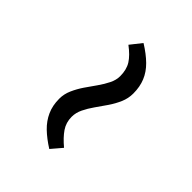

<svg xmlns="http://www.w3.org/2000/svg" viewBox="6 -572 579 579"><g transform="rotate(-45 296.0 -282.5)"><path d="M380.5 -208.5Q359.5 -208.5 340.5 -216.8Q321.5 -225 303.5 -237.2Q285.5 -249.5 268.2 -261.8Q251 -274 234 -282.2Q217 -290.5 199.5 -290.5Q175 -290.5 156 -277.5Q137 -264.5 117 -240.5L83 -269.5Q100 -296.5 118.5 -315.8Q137 -335 159.8 -345.2Q182.5 -355.5 211.5 -355.5Q231.5 -355.5 250.2 -347.2Q269 -339 287 -326.8Q305 -314.5 322.2 -302.2Q339.5 -290 356.2 -281.8Q373 -273.5 389.5 -273.5Q417 -273.5 435.8 -285.2Q454.5 -297 474 -323L510 -294.5Q492 -265.5 473 -246.2Q454 -227 431.5 -217.8Q409 -208.5 380.5 -208.5Z"/></g></svg>

Font: Merriweather Light 18pt Light
Style: Italic
Weight: 300
Italic angle: -7.8°
Version: Version 2.101